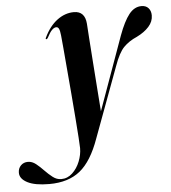

<svg xmlns="http://www.w3.org/2000/svg" viewBox="-186 -494 702 789"><g transform="rotate(-5 165.0 -100.0)"><path d="M332 -335Q353 -392 375 -419.8Q397 -447.5 426.5 -447.5Q445 -447.5 455.2 -436Q465.5 -424.5 465.5 -406Q465.5 -380.5 447 -359.8Q428.5 -339 397 -323.5Q363.5 -309 342 -287Q320.5 -265 301.5 -211.5L194 78.5Q161.5 170 113 209Q64.5 248 -14 248Q-73 248 -104 232Q-135 216 -135 191Q-135 173 -123.5 161.2Q-112 149.5 -94 149.5Q-77 149.5 -61.2 162Q-45.5 174.5 -30 190.8Q-14.5 207 1.8 219.5Q18 232 36.5 232Q62.5 232 82.5 213.2Q102.5 194.5 113.5 166.8Q124.5 139 124.5 112Q124.5 102 122.2 68Q120 34 116.2 -14.2Q112.5 -62.5 108 -115.8Q103.5 -169 99.2 -218.5Q95 -268 91.8 -304.8Q88.5 -341.5 87 -356Q85 -375.5 81.2 -383.5Q77.5 -391.5 70 -391.5Q61.5 -391.5 52.2 -382.2Q43 -373 32 -351.5Q28.5 -345.5 25.5 -346Q21 -347 24.5 -353Q46 -398.5 78.5 -422.8Q111 -447 147.5 -447Q193 -447 197 -395Q198 -377.5 201 -334Q204 -290.5 208 -235.2Q212 -180 216 -125.5Q220 -71 223 -31.5Z"/></g></svg>

Font: Fraunces 144pt SemiBold
Style: Italic
Weight: 600
Italic angle: -16°
Version: Version 1.000;[0bf87f6ff]